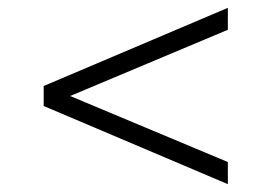

<svg xmlns="http://www.w3.org/2000/svg" viewBox="-20 -588 692 490"><path d="M561.5 -118 91.5 -317.5V-368.5L561.5 -568V-512L159 -343L561.5 -174.5Z"/></svg>

Font: Overpass ExtraLight
Style: Regular
Weight: 250
Designer: Delve Withrington, Dave Bailey, Thomas Jockin
Foundry: Delve Fonts LLC
Version: Version 4.000